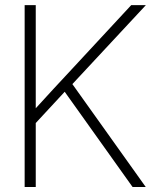

<svg xmlns="http://www.w3.org/2000/svg" viewBox="-20 -748 616 768"><path d="M78.6 0V-727.5H123V-314.9Q160.2 -355.5 195.3 -393.8Q230.5 -432.1 269 -473.1L504.9 -727.5H563.5L269.5 -411.6L563 0H510.3L238.8 -380.9L123 -255.9V0Z"/></svg>

Font: Inter Display ExtraLight
Style: Regular
Weight: 200
Designer: Rasmus Andersson
Foundry: rsms
Version: Version 4.000;git-a52131595